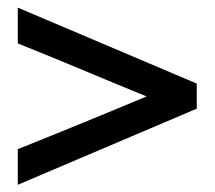

<svg xmlns="http://www.w3.org/2000/svg" viewBox="-20 -457 577 516"><path d="M27.8 -56.2Q66.4 -71.8 96.2 -83.7Q126 -95.7 151.9 -106.2Q177.7 -116.7 201.4 -126.5Q225.1 -136.2 250.7 -146.7Q276.4 -157.2 306.2 -169.7Q335.9 -182.1 374 -197.8Q288.1 -232.9 201.2 -269.3Q114.3 -305.7 27.8 -340.3V-436.5L508.8 -232.4V-165L27.8 39.6Z"/></svg>

Font: XB Niloofar
Style: Bold
Weight: 700
Designer: Behnam
Foundry: Irmug
Version: Version 7.201 2008